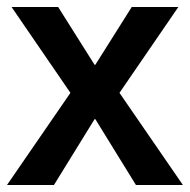

<svg xmlns="http://www.w3.org/2000/svg" viewBox="-24 -528 542 548"><path d="M498 0H364L248 -188H246L130 0H-4L177 -263L9 -508H142L246 -343H248L352 -508H485L317 -263Z"/></svg>

Font: CST
Style: Medium
Weight: 500
Version: Version 1.00